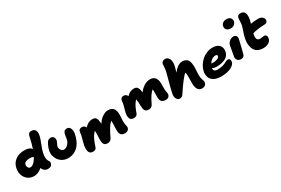

<svg xmlns="http://www.w3.org/2000/svg" viewBox="109 -2138 5176 3532"><g transform="rotate(-30 2697.0 -372.5)"><path d="M267.1 -74.2Q221.2 -74.2 181.4 -90.1Q141.6 -106 114.7 -133.3Q87.9 -160.6 69.3 -197Q50.8 -233.4 47.1 -274.7Q43.5 -315.9 50.8 -359.9Q71.3 -464.8 150.1 -521.7Q229 -578.6 342.8 -577.1Q458 -577.1 490.2 -516.1Q524.4 -611.3 554.2 -753.9Q568.8 -823.2 622.1 -823.2Q689.5 -823.2 713.6 -780.5Q737.8 -737.8 717.8 -655.8Q702.1 -598.1 665.8 -507.8Q629.4 -417.5 618.2 -360.8Q607.9 -307.6 608.6 -276.1Q609.4 -244.6 616.5 -222.7Q623.5 -200.7 632.1 -189Q640.6 -177.2 646 -164.1Q651.4 -150.9 648.9 -136.2Q637.2 -63.5 553.2 -62Q510.3 -62 480.2 -85.4Q450.2 -108.9 437 -147.9Q395.5 -109.9 350.8 -92Q306.2 -74.2 267.1 -74.2ZM231 -341.8Q224.1 -305.7 240 -277.3Q255.9 -249 286.1 -249Q322.8 -249 360.8 -283.7Q398.9 -318.4 434.1 -384.8Q432.6 -385.3 418.9 -390.9Q405.3 -396.5 390.9 -399.2Q376.5 -401.9 356 -401.9Q304.2 -401.9 270.5 -386Q236.8 -370.1 231 -341.8Z M975.1 -47.9Q937.5 -47.9 903.6 -57.6Q869.6 -67.4 844.2 -84Q818.8 -100.6 797.1 -123.3Q775.4 -146 762.5 -171.9Q749.5 -197.8 740.5 -225.8Q731.4 -253.9 731 -281.5Q730.5 -309.1 734.4 -335Q752 -419.4 799.3 -497.1Q809.1 -514.2 831.1 -525.1Q853 -536.1 877.4 -536.1Q917 -536.1 937.5 -506.6Q958 -477.1 948.2 -429.2Q945.8 -417.5 928.2 -385Q910.6 -352.5 907.2 -335Q899.9 -294.4 923.3 -258.8Q946.8 -223.1 983.4 -223.1Q1029.3 -223.1 1070.1 -265.4Q1110.8 -307.6 1121.1 -359.9Q1125 -379.4 1129.4 -409.9Q1133.8 -440.4 1137.2 -457Q1145 -496.6 1163.8 -515.9Q1182.6 -535.2 1221.2 -535.2Q1269 -535.2 1291 -487.3Q1313 -439.5 1299.3 -371.1Q1285.2 -301.8 1260.5 -246.3Q1235.8 -190.9 1205.1 -154.3Q1174.3 -117.7 1136.2 -93.3Q1098.1 -68.8 1058.3 -58.3Q1018.6 -47.9 975.1 -47.9Z M1424.3 78.1Q1391.1 78.1 1370.4 62Q1349.6 45.9 1342.3 17.3Q1335 -11.2 1335.7 -44.2Q1336.4 -77.1 1344.2 -116.2Q1349.6 -145 1366.2 -203.4Q1382.8 -261.7 1388.2 -290Q1391.1 -304.7 1394 -330.3Q1397 -356 1399.4 -367.2Q1403.3 -388.7 1421.1 -403.3Q1439 -418 1466.3 -418Q1529.3 -418 1548.3 -366.2Q1579.1 -403.3 1621.1 -425.8Q1663.1 -448.2 1709.5 -448.2Q1764.2 -448.2 1785.6 -419.2Q1807.1 -390.1 1812.5 -327.1Q1813.5 -313 1813.5 -289.1Q1862.3 -365.2 1923.1 -406Q1983.9 -446.8 2041.5 -446.8Q2131.8 -446.8 2165.8 -386.7Q2199.7 -326.7 2186.5 -202.1Q2179.7 -120.6 2185.1 -86.2Q2190.4 -51.8 2196.3 -27.3Q2202.1 -2.9 2198.2 15.1Q2193.4 40.5 2169.9 59.3Q2146.5 78.1 2109.4 78.1Q2078.1 78.1 2057.4 70.8Q2036.6 63.5 2021.7 45.9Q2006.8 28.3 2001.2 -2.9Q1995.6 -34.2 1998.5 -81.1Q2006.3 -211.4 2000.5 -251Q1954.6 -209 1916.5 -146Q1878.4 -83 1830.1 19Q1817.4 47.9 1794.2 63Q1771 78.1 1741.2 78.1Q1681.2 78.1 1660.6 41.3Q1640.1 4.4 1645.5 -79.1Q1652.8 -202.6 1647.5 -243.2Q1595.2 -187.5 1565.2 -125.5Q1535.2 -63.5 1506.3 26.9Q1491.2 78.1 1424.3 78.1Z M2386.2 -81.1Q2360.4 -81.1 2341.6 -90.3Q2322.8 -99.6 2313 -114.7Q2303.2 -129.9 2298.8 -151.4Q2294.4 -172.9 2295.7 -195.6Q2296.9 -218.3 2301.8 -244.1Q2308.6 -274.4 2323.7 -324.7Q2338.9 -375 2345.2 -405.8Q2347.7 -418.9 2350.1 -444.8Q2352.5 -470.7 2355 -482.9Q2359.9 -504.4 2377.7 -519.3Q2395.5 -534.2 2422.9 -534.2Q2454.1 -534.2 2473.4 -519.3Q2492.7 -504.4 2501 -481Q2567.4 -554.2 2652.8 -554.2Q2679.7 -554.2 2698 -546.9Q2716.3 -539.6 2727.3 -524.2Q2738.3 -508.8 2744.1 -491.7Q2750 -474.6 2754.9 -448.2Q2758.8 -424.3 2759.8 -411.1Q2807.6 -477.5 2869.9 -515.4Q2932.1 -553.2 2993.2 -553.2Q3072.3 -553.2 3108.4 -501Q3144.5 -448.7 3138.2 -339.8Q3135.7 -290.5 3138.2 -252.9Q3140.6 -215.3 3144.8 -201.4Q3148.9 -187.5 3150.9 -169.4Q3152.8 -151.4 3149.9 -141.1Q3145 -113.8 3123 -95.9Q3101.1 -78.1 3065.9 -78.1Q3005.4 -78.1 2976.3 -108.6Q2947.3 -139.2 2950.2 -213.9Q2955.6 -335 2946.8 -368.2Q2905.8 -332 2870.1 -277.1Q2834.5 -222.2 2795.9 -140.1Q2783.2 -111.3 2760 -96.2Q2736.8 -81.1 2707 -81.1Q2675.8 -81.1 2655.8 -89.8Q2635.7 -98.6 2625.2 -117.2Q2614.7 -135.7 2610.8 -158Q2606.9 -180.2 2606 -213.9Q2604.5 -276.9 2601.8 -308.1Q2599.1 -339.4 2592.8 -360.8Q2549.3 -312.5 2523.2 -261.2Q2497.1 -210 2469.2 -130.9Q2451.7 -81.1 2386.2 -81.1Z M3300.8 30.8Q3256.3 30.8 3233.2 -12.9Q3210 -56.6 3221.7 -113.8Q3242.7 -218.8 3281.5 -355.7Q3320.3 -492.7 3328.6 -534.2Q3336.9 -577.6 3338.4 -621.1Q3339.8 -664.6 3342.8 -680.2Q3347.7 -705.1 3368.4 -721.9Q3389.2 -738.8 3424.8 -738.8Q3446.8 -738.8 3466.3 -727.8Q3485.8 -716.8 3501.7 -692.6Q3517.6 -668.5 3521.5 -630.6Q3525.4 -592.8 3515.6 -539.1Q3508.3 -503.4 3481.9 -416Q3578.6 -541 3668 -541Q3721.7 -541 3754.9 -521Q3788.1 -501 3802.5 -463.4Q3816.9 -425.8 3820.1 -371.1Q3823.2 -316.4 3816.9 -247.1Q3814.9 -223.1 3814.5 -201.9Q3814 -180.7 3814 -166Q3814 -151.4 3816.2 -134.8Q3818.4 -118.2 3819.1 -110.4Q3819.8 -102.5 3823.7 -88.9Q3827.6 -75.2 3828.4 -72.3Q3829.1 -69.3 3834 -55.9Q3838.9 -42.5 3838.9 -42Q3846.2 -20 3841.8 4.9Q3835.4 35.2 3812.3 54.2Q3789.1 73.2 3751 73.2Q3621.1 73.2 3632.8 -136.2Q3638.7 -275.9 3625 -333Q3595.7 -316.9 3532 -236.1Q3468.3 -155.3 3379.9 -21Q3360.8 8.3 3342.3 19.5Q3323.7 30.8 3300.8 30.8Z M4164.6 59.1Q4115.7 59.1 4075.7 50Q4035.6 41 4008.3 24.4Q3981 7.8 3961.2 -14.9Q3941.4 -37.6 3933.1 -64.7Q3924.8 -91.8 3922.4 -122.6Q3919.9 -153.3 3927.7 -186Q3939 -242.2 3970.9 -295.4Q4002.9 -348.6 4048.8 -390.6Q4094.7 -432.6 4157 -458.3Q4219.2 -483.9 4285.6 -483.9Q4378.4 -483.9 4425.5 -432.9Q4472.7 -381.8 4455.6 -294.9Q4446.8 -252.9 4420.4 -221.9Q4394 -190.9 4356 -173.6Q4317.9 -156.2 4275.9 -148.2Q4233.9 -140.1 4187.5 -140.1Q4120.6 -140.1 4088.9 -161.1Q4082.5 -127 4101.3 -106Q4120.1 -85 4169.9 -85Q4221.7 -85 4265.1 -95.5Q4308.6 -106 4331.1 -118.4Q4353.5 -130.9 4376.5 -141.4Q4399.4 -151.9 4415.5 -151.9Q4445.8 -151.9 4457.3 -130.4Q4468.8 -108.9 4462.9 -78.1Q4451.2 -19.5 4368.4 19.8Q4285.6 59.1 4164.6 59.1ZM4259.8 -331.1Q4219.2 -331.1 4182.1 -306.4Q4145 -281.7 4119.6 -240.2Q4139.2 -236.8 4164.6 -236.8Q4208.5 -236.8 4249.3 -253.4Q4290 -270 4294.9 -293.9Q4297.9 -313 4289.8 -322Q4281.7 -331.1 4259.8 -331.1Z M4755.4 -619.1Q4700.7 -619.1 4671.9 -650.1Q4643.1 -681.2 4652.3 -726.1Q4660.6 -765.6 4691.9 -786.9Q4723.1 -808.1 4768.1 -808.1Q4823.2 -808.1 4849.9 -776.4Q4876.5 -744.6 4869.1 -707Q4862.8 -670.9 4833.5 -645Q4804.2 -619.1 4755.4 -619.1ZM4639.2 -35.2Q4588.9 -35.2 4563.2 -66.9Q4537.6 -98.6 4546.4 -143.1Q4558.6 -205.1 4568.4 -266.6Q4578.1 -328.1 4582.5 -350.1Q4592.3 -399.9 4631.3 -433.8Q4670.4 -467.8 4720.2 -467.8Q4756.3 -467.8 4775.1 -443.4Q4793.9 -418.9 4785.2 -374Q4781.2 -348.1 4752.9 -239.5Q4724.6 -130.9 4720.2 -106.9Q4706.1 -35.2 4639.2 -35.2Z M5094.2 -4.9Q5028.3 -4.9 4981.2 -29.3Q4934.1 -53.7 4910.2 -97.7Q4886.2 -141.6 4879.9 -202.1Q4873.5 -262.7 4889.2 -335Q4900.4 -389.6 4925.3 -458.3Q4950.2 -526.9 4959.5 -570.8Q4966.8 -607.4 4966.8 -652.3Q4966.8 -697.3 4970.2 -713.9Q4976.1 -742.7 4993.2 -758.3Q5010.3 -773.9 5047.4 -773.9Q5107.4 -773.9 5131.6 -725.3Q5155.8 -676.8 5136.2 -576.2Q5127.9 -541.5 5117.2 -507.8Q5191.4 -522.9 5276.4 -522.9Q5333.5 -522.9 5366.9 -492.4Q5400.4 -461.9 5392.1 -419.9Q5389.2 -401.4 5375.2 -387.5Q5361.3 -373.5 5342.3 -372.1Q5269.5 -368.2 5235.8 -365.7Q5202.1 -363.3 5155.8 -355.5Q5109.4 -347.7 5067.4 -334Q5066.9 -331.1 5065.9 -325Q5064.9 -318.8 5064.5 -315.9Q5049.8 -245.6 5067.1 -215.3Q5084.5 -185.1 5134.3 -185.1Q5151.9 -185.1 5176.5 -190.4Q5201.2 -195.8 5212.4 -195.8Q5243.2 -195.8 5258.1 -173.3Q5272.9 -150.9 5266.1 -116.2Q5254.9 -62 5209.5 -33.4Q5164.1 -4.9 5094.2 -4.9Z"/></g></svg>

Font: Shantell Sans Irregular Bouncy
Style: Italic
Weight: 800
Italic angle: -11.31°
Designer: Stephen Nixon, Anya Danilova, Shantell Martin
Foundry: Arrow Type
Version: Version 1.006;[9816181b4]